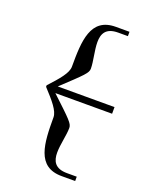

<svg xmlns="http://www.w3.org/2000/svg" viewBox="-116 -576 542 706"><g transform="rotate(20 155.0 -223.0)"><path d="M310 -210V-236H88C167 -310 180 -322 180 -339C180 -368 169 -407 169 -439C169 -472 181 -498 229 -498H267V-515H214C115 -515 112 -423 112 -322C112 -297 85 -266 48 -226V-220C85 -180 112 -149 112 -124C112 -23 115 69 214 69H267V52H229C181 52 169 26 169 -7C169 -39 180 -78 180 -107C180 -124 167 -136 88 -210Z"/></g></svg>

Font: FoglihtenDeH02
Style: Regular
Weight: 500
Designer: gluk (gluksza@wp.pl|www.glukfonts.pl)
Version: Version 0.68